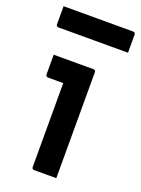

<svg xmlns="http://www.w3.org/2000/svg" viewBox="-145 -829 656 894"><g transform="rotate(20 183.0 -382.0)"><path d="M131 -11Q131 -42 131 -83.5Q131 -125 131 -172Q131 -219 131 -266Q131 -313 131 -355Q131 -397 131 -427H122Q115 -427 107 -427Q99 -427 90 -427Q81 -427 72 -427Q63 -427 55 -427Q50 -427 47 -430.5Q44 -434 44 -438Q44 -462 44 -487Q44 -512 44 -536Q60 -536 81 -536Q102 -536 124.5 -536Q147 -536 168.5 -536Q190 -536 209 -536Q228 -536 241 -536Q245 -536 247 -534.5Q249 -533 250.5 -531Q252 -529 252 -525Q252 -477 252 -422Q252 -367 252 -310.5Q252 -254 252 -199.5Q252 -145 252 -95Q252 -80 252 -64Q252 -48 252 -32Q252 -16 252 0Q223 0 197.5 0Q172 0 142 0Q137 0 134 -3Q131 -6 131 -11ZM10 -764H355Q360 -764 363 -761Q366 -758 366 -753Q366 -738 366 -723Q366 -708 366 -693.5Q366 -679 366 -663H21Q18 -663 15.5 -664.5Q13 -666 11.5 -668.5Q10 -671 10 -674Q10 -690 10 -704.5Q10 -719 10 -734Q10 -749 10 -764Z"/></g></svg>

Font: Recursive SemiBold
Style: Regular
Weight: 600
Version: Version 1.085